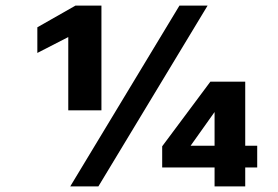

<svg xmlns="http://www.w3.org/2000/svg" viewBox="-20 -669 996 689"><path d="M225 -536 114 -479V-571L251 -649H344V-273H225ZM624 -649H725L333 0H232ZM750 -68H562V-144L735 -376H860V-146H903V-68H860V0H750ZM750 -146V-267L664 -146Z"/></svg>

Font: Play
Style: Bold
Weight: 700
Designer: Jonas Hecksher (Cyrillic expansion: Cyreal)
Foundry: Jonas Hecksher, Playtype, e-types AS
Version: Version 2.101; ttfautohint (v1.5.65-e2d9)